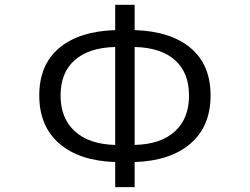

<svg xmlns="http://www.w3.org/2000/svg" viewBox="-20 -767 1040 800"><path d="M541 -571.3V-163.1Q650.4 -166 709 -219.7Q767.6 -273.4 767.6 -369.1Q767.6 -463.9 709.5 -516.1Q651.4 -568.4 541 -571.3ZM460 -163.1V-571.3Q349.6 -568.4 291 -516.1Q232.4 -463.9 232.4 -369.1Q232.4 -274.4 291.5 -220.2Q350.6 -166 460 -163.1ZM541 -747.1V-641.6Q691.4 -636.7 774.4 -566.9Q857.4 -497.1 857.4 -369.1Q857.4 -241.2 773.9 -168.9Q690.4 -96.7 541 -91.8V12.7H460V-91.8Q310.5 -96.7 227.1 -168.9Q143.6 -241.2 143.6 -369.1Q143.6 -497.1 226.6 -566.9Q309.6 -636.7 460 -641.6V-747.1Z"/></svg>

Font: Gen Shin Gothic Monospace Regular
Style: Regular
Weight: 400
Designer: [Source Han Sans]
Ryoko NISHIZUKA  (kana & ideographs); Paul D. Hunt (Latin, Greek & Cyrillic); Wenlong ZHANG  (bopomofo
Version: Version 1.002.20150607